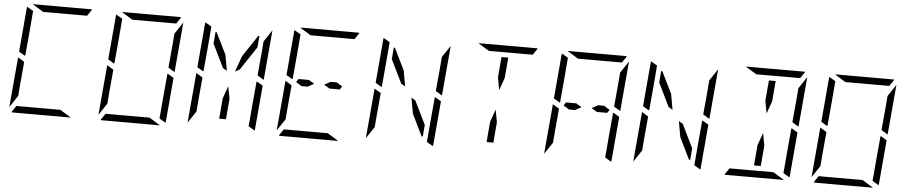

<svg xmlns="http://www.w3.org/2000/svg" viewBox="-50 -1375 8259 1751"><g transform="rotate(5 4080.0 -500.0)"><path d="M104 -558 139 -959Q139 -966 142 -972L199 -938L198 -928L195 -892L193 -866L182 -735L165 -548L164 -531L159 -525ZM140 -265 131 -155 59 -47 99 -500V-505L158 -469L157 -452ZM291 -938 190 -1000H452H720Q730 -1000 734 -998L693 -938H663H477H415ZM525 -62 626 0H364H96Q86 0 82 -2L123 -62H153H339H401Z M920 -558 955 -959Q955 -966 958 -972L1015 -938L1014 -928L1011 -892L1009 -866L998 -735L981 -548L980 -531L975 -525ZM1473 -475 1528 -442 1493 -41Q1493 -34 1490 -28L1433 -62V-70L1434 -82L1437 -108L1439 -134L1450 -265L1467 -450L1468 -469ZM956 -265 947 -155 875 -47 915 -500V-505L974 -469L973 -452ZM1107 -938 1006 -1000H1268H1536Q1546 -1000 1550 -998L1509 -938H1479H1293H1231ZM1341 -62 1442 0H1180H912Q902 0 898 -2L939 -62H969H1155H1217ZM1573 -953 1533 -500V-495L1474 -531L1475 -550L1492 -735L1501 -845Z M2053 -295 2037 -108H1975L1991 -295L2032 -410ZM1736 -558 1771 -959Q1771 -966 1774 -972L1831 -938L1830 -928L1827 -892L1825 -866L1814 -735L1797 -548L1796 -531L1791 -525ZM2289 -475 2344 -442 2309 -41Q2309 -34 2306 -28L2249 -62V-70L2250 -82L2253 -108L2255 -134L2266 -265L2283 -450L2284 -469ZM1772 -265 1763 -155 1691 -47 1731 -500V-505L1790 -469L1789 -452ZM1969 -571 1864 -786 1873 -892H1883L1981 -693L2007 -548ZM2389 -953 2349 -500V-495L2290 -531L2291 -550L2308 -735L2317 -845ZM2081 -548 2133 -693 2265 -892H2275L2266 -786L2123 -571Z M2552 -558 2587 -959Q2587 -966 2590 -972L2647 -938L2646 -928L2643 -892L2641 -866L2630 -735L2613 -548L2612 -531L2607 -525ZM2588 -265 2579 -155 2507 -47 2547 -500V-505L2606 -469L2605 -452ZM2698 -469 2645 -502 2665 -531H2759L2810 -500L2753 -469ZM2739 -938 2638 -1000H2900H3168Q3178 -1000 3182 -998L3141 -938H3111H2925H2863ZM2973 -62 3074 0H2812H2544Q2534 0 2530 -2L2571 -62H2601H2787H2849ZM2959 -531H3014L3067 -498L3047 -469H2953L2902 -500Z M3368 -558 3403 -959Q3403 -966 3406 -972L3463 -938L3462 -928L3459 -892L3457 -866L3446 -735L3429 -548L3428 -531L3423 -525ZM3921 -475 3976 -442 3941 -41Q3941 -34 3938 -28L3881 -62V-70L3882 -82L3885 -108L3887 -134L3898 -265L3915 -450L3916 -469ZM3404 -265 3395 -155 3323 -47 3363 -500V-505L3422 -469L3421 -452ZM3601 -571 3496 -786 3505 -892H3515L3613 -693L3639 -548ZM4021 -953 3981 -500V-495L3922 -531L3923 -550L3940 -735L3949 -845ZM3743 -429 3848 -214 3839 -108H3828L3731 -307L3705 -452Z M4501 -295 4485 -108H4423L4439 -295L4480 -410ZM4371 -938 4270 -1000H4532H4800Q4810 -1000 4814 -998L4773 -938H4743H4557H4495ZM4475 -705 4491 -892H4553L4537 -705L4496 -590Z M5000 -558 5035 -959Q5035 -966 5038 -972L5095 -938L5094 -928L5091 -892L5089 -866L5078 -735L5061 -548L5060 -531L5055 -525ZM5553 -475 5608 -442 5573 -41Q5573 -34 5570 -28L5513 -62V-70L5514 -82L5517 -108L5519 -134L5530 -265L5547 -450L5548 -469ZM5036 -265 5027 -155 4955 -47 4995 -500V-505L5054 -469L5053 -452ZM5146 -469 5093 -502 5113 -531H5207L5258 -500L5201 -469ZM5187 -938 5086 -1000H5348H5616Q5626 -1000 5630 -998L5589 -938H5559H5373H5311ZM5653 -953 5613 -500V-495L5554 -531L5555 -550L5572 -735L5581 -845ZM5407 -531H5462L5515 -498L5495 -469H5401L5350 -500Z M5816 -558 5851 -959Q5851 -966 5854 -972L5911 -938L5910 -928L5907 -892L5905 -866L5894 -735L5877 -548L5876 -531L5871 -525ZM6369 -475 6424 -442 6389 -41Q6389 -34 6386 -28L6329 -62V-70L6330 -82L6333 -108L6335 -134L6346 -265L6363 -450L6364 -469ZM5852 -265 5843 -155 5771 -47 5811 -500V-505L5870 -469L5869 -452ZM6049 -571 5944 -786 5953 -892H5963L6061 -693L6087 -548ZM6469 -953 6429 -500V-495L6370 -531L6371 -550L6388 -735L6397 -845ZM6191 -429 6296 -214 6287 -108H6276L6179 -307L6153 -452Z M6949 -295 6933 -108H6871L6887 -295L6928 -410ZM7185 -475 7240 -442 7205 -41Q7205 -34 7202 -28L7145 -62V-70L7146 -82L7149 -108L7151 -134L7162 -265L7179 -450L7180 -469ZM6819 -938 6718 -1000H6980H7248Q7258 -1000 7262 -998L7221 -938H7191H7005H6943ZM7053 -62 7154 0H6892H6624Q6614 0 6610 -2L6651 -62H6681H6867H6929ZM7285 -953 7245 -500V-495L7186 -531L7187 -550L7204 -735L7213 -845ZM6923 -705 6939 -892H7001L6985 -705L6944 -590Z M7448 -558 7483 -959Q7483 -966 7486 -972L7543 -938L7542 -928L7539 -892L7537 -866L7526 -735L7509 -548L7508 -531L7503 -525ZM8001 -475 8056 -442 8021 -41Q8021 -34 8018 -28L7961 -62V-70L7962 -82L7965 -108L7967 -134L7978 -265L7995 -450L7996 -469ZM7484 -265 7475 -155 7403 -47 7443 -500V-505L7502 -469L7501 -452ZM7635 -938 7534 -1000H7796H8064Q8074 -1000 8078 -998L8037 -938H8007H7821H7759ZM7869 -62 7970 0H7708H7440Q7430 0 7426 -2L7467 -62H7497H7683H7745ZM8101 -953 8061 -500V-495L8002 -531L8003 -550L8020 -735L8029 -845Z"/></g></svg>

Font: DSEG14 Modern Mini
Style: Light Italic
Weight: 300
Italic angle: -5°
Designer: Keshikan(Twitter:@keshinomi_88pro)
Version: Version 0.46